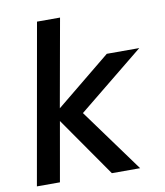

<svg xmlns="http://www.w3.org/2000/svg" viewBox="-85 -833 775 903"><g transform="rotate(-10 302.5 -381.5)"><path d="M128 0H18L153 -763H263L188 -343L450 -557H605L291 -302L511 0H376L178 -284Z"/></g></svg>

Font: Open Sauce One Medium Italic
Style: Regular
Weight: 500
Italic angle: -10°
Designer: Alfredo Marco Pradil
Foundry: Creative Sauce Fz LLC
Version: Version 1.477